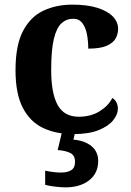

<svg xmlns="http://www.w3.org/2000/svg" viewBox="-20 -569 567 829"><path d="M295 10Q222 10 166 -16.5Q110 -43 78.5 -103.5Q47 -164 47 -266Q47 -374 79.5 -435.5Q112 -497 167.5 -523Q223 -549 292 -549Q357 -549 401 -535Q445 -521 467.5 -497.5Q490 -474 490 -444Q490 -423 479.5 -403.5Q469 -384 441 -371.5Q413 -359 361 -359Q361 -394 355 -423Q349 -452 335 -470Q321 -488 296 -488Q267 -488 245.5 -468.5Q224 -449 212.5 -401Q201 -353 201 -267Q201 -166 229 -115.5Q257 -65 320 -65Q372 -65 410 -88.5Q448 -112 465 -146Q477 -139 483 -126.5Q489 -114 489 -100Q489 -75 468.5 -49.5Q448 -24 405.5 -7Q363 10 295 10ZM262 240Q246 240 219.5 237Q193 234 175 229V168Q213 176 243 176Q272 176 288 165.5Q304 155 304 130Q304 101 282.5 91Q261 81 229 79L250 -9H307L297 34Q346 38 375 62Q404 86 404 126Q404 179 365 209.5Q326 240 262 240Z"/></svg>

Font: Noto Serif Khojki
Style: Regular
Weight: 400
Designer: Juan Bruce
Version: Version 2.002